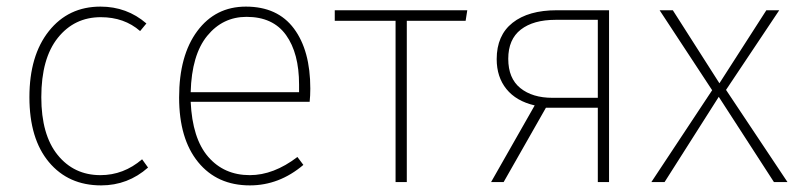

<svg xmlns="http://www.w3.org/2000/svg" viewBox="-20 -551 2417 581"><path d="M284 -531Q364 -531 423 -480L404 -457Q356 -499 285 -499Q205 -499 155 -436.5Q105 -374 105 -257Q105 -143 154.5 -82Q204 -21 284 -21Q354 -21 410 -69L428 -44Q367 10 286 10Q187 10 128 -60.5Q69 -131 69 -257Q69 -383 128 -457Q187 -531 284 -531Z M885 -272V-295Q885 -390 845.5 -445Q806 -500 726 -500Q654 -500 607 -442.5Q560 -385 557 -272ZM919 -283Q919 -261 917 -243H557Q562 -132 610 -76.5Q658 -21 736 -21Q808 -21 880 -76L898 -52Q825 10 736 10Q637 10 579.5 -60.5Q522 -131 522 -256Q522 -383 577 -457Q632 -531 724 -531Q820 -531 869.5 -464.5Q919 -398 919 -283Z M1389 -488H1211V0H1177V-488H993V-520H1394Z M1789 -255V-491H1664H1661Q1594 -491 1556 -461.5Q1518 -432 1518 -373Q1518 -314 1554.5 -284.5Q1591 -255 1652 -255ZM1823 -520V0H1789V-225H1632L1504 0H1466L1598 -232Q1542 -245 1512.5 -281.5Q1483 -318 1483 -372Q1483 -444 1531 -482Q1579 -520 1665 -520Z M2363 0H2322L2155 -258L1991 0H1951L2135 -278L1976 -520H2016L2157 -299L2299 -520H2338L2177 -279Z"/></svg>

Font: FiraSans
Style: Regular
Weight: 200
Designer: Carrois Corporate & Edenspiekermann AG
Foundry: Carrois Corporate GbR & Edenspiekermann AG
Version: Version 3.106;PS 003.106;hotconv 1.0.70;makeotf.lib2.5.58329